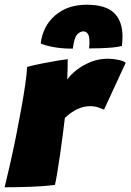

<svg xmlns="http://www.w3.org/2000/svg" viewBox="-34 -787 552 811"><path d="M250 -451Q264.5 -472 290.8 -492.2Q317 -512.5 350.5 -525.8Q384 -539 421 -539Q443.5 -539 466.8 -534Q490 -529 497 -522L405.5 -324Q396 -328 381 -333.2Q366 -338.5 347 -338.5Q318 -338.5 291.5 -325.5Q265 -312.5 240 -289Q237 -263.5 231.8 -222.5Q226.5 -181.5 220.2 -137.5Q214 -93.5 208 -57.8Q202 -22 198 -6Q152 0 95.5 2Q39 4 -14.5 4Q-4.5 -36.5 8 -91.5Q20.5 -146.5 32.8 -207.2Q45 -268 55.5 -326Q66 -384 72.8 -431Q79.5 -478 80.5 -504.5Q113.5 -513 150.5 -520.2Q187.5 -527.5 216 -532Q244.5 -536.5 252 -537Q252 -520 251.5 -492.8Q251 -465.5 250 -451ZM138 -603.5Q146.5 -676.5 198.8 -721.8Q251 -767 332 -767Q412.5 -767 448 -732.2Q483.5 -697.5 483.5 -633Q483.5 -623.5 482.8 -613.5Q482 -603.5 481 -593Q465.5 -588.5 439.5 -586.2Q413.5 -584 386.8 -583.2Q360 -582.5 342 -582.5Q344 -596 344 -608.5Q344 -635.5 336.5 -645Q329 -654.5 318.5 -654.5Q304.5 -654.5 292 -641.5Q279.5 -628.5 273.5 -581.5Q228 -581.5 191.8 -588.2Q155.5 -595 138 -603.5Z"/></svg>

Font: Grandstander Black
Style: Italic
Weight: 900
Italic angle: -15°
Designer: Tyler Finck
Foundry: Etcetera Type Co
Version: Version 1.200; ttfautohint (v1.8.3)